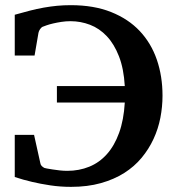

<svg xmlns="http://www.w3.org/2000/svg" viewBox="-20 -707 686 743"><path d="M608.9 -336.9Q608.9 -293.9 600.6 -251.2Q592.3 -208.5 574.2 -169.4Q556.2 -130.4 528.1 -96.4Q500 -62.5 460.7 -37.6Q421.4 -12.7 370.1 1.7Q318.8 16.1 254.9 16.1Q213.4 16.1 174.6 10.3Q135.7 4.4 105 -2.9Q69.3 -11.2 37.1 -22V-185.1H111.8L136.2 -75.2Q137.2 -68.8 141.6 -64.5Q146 -60.1 151.9 -57.1Q152.8 -56.6 161.6 -54.9Q170.4 -53.2 183.1 -51.3Q195.8 -49.3 210.9 -47.6Q226.1 -45.9 240.2 -45.9Q286.1 -45.9 325.2 -61.8Q364.3 -77.6 393.6 -110.4Q422.9 -143.1 440.9 -192.9Q459 -242.7 462.9 -310.1H200.2V-374H462.9Q459 -441.4 440.4 -489Q421.9 -536.6 393.3 -566.9Q364.7 -597.2 328.4 -611.1Q292 -625 252.9 -625Q234.9 -625 217.5 -622.3Q200.2 -619.6 185.5 -616.2Q170.9 -612.8 159.9 -608.9Q148.9 -605 144 -603Q139.6 -600.6 135 -594Q130.4 -587.4 128.9 -580.1L113.8 -492.2H37.1V-649.9Q67.9 -658.7 95.5 -665.8Q123 -672.9 149.2 -677.5Q175.3 -682.1 200.9 -684.6Q226.6 -687 253.9 -687Q343.3 -687 409.9 -660.4Q476.6 -633.8 520.8 -586.9Q564.9 -540 586.9 -476.1Q608.9 -412.1 608.9 -336.9Z"/></svg>

Font: Charis SIL Cyr
Style: Bold
Weight: 700
Foundry: SIL International
Version: Version 5.000